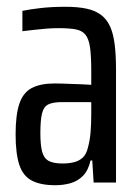

<svg xmlns="http://www.w3.org/2000/svg" viewBox="-20 -538 409 566"><path d="M143 8Q100 8 74 -5.5Q48 -19 37 -52Q26 -85 26 -142Q26 -199 37 -232Q48 -265 73.5 -278.5Q99 -292 142 -292Q153 -292 166 -291.5Q179 -291 193 -290.5Q207 -290 221.5 -289.5Q236 -289 249 -288V-329Q249 -372 245.5 -397.5Q242 -423 232 -435.5Q222 -448 203 -451.5Q184 -455 152 -455Q134 -455 116 -453.5Q98 -452 80.5 -450Q63 -448 46 -446V-506Q70 -511 102 -514.5Q134 -518 173 -518Q209 -518 235 -512.5Q261 -507 278 -494Q295 -481 304.5 -460Q314 -439 318 -407.5Q322 -376 322 -333V0H256L252 -65H247Q240 -35 224.5 -19.5Q209 -4 188 2Q167 8 143 8ZM165 -56Q182 -56 197 -59.5Q212 -63 223 -72.5Q234 -82 239 -102Q245 -124 247 -148Q249 -172 249 -202V-237H163Q137 -237 123 -230.5Q109 -224 104 -204Q99 -184 99 -146Q99 -111 104 -91.5Q109 -72 123 -64Q137 -56 165 -56Z"/></svg>

Font: Saira ExtraCondensed Medium
Style: Regular
Weight: 500
Width: 2
Designer: Hector Gatti with collaboration of the Omnibus-Type team
Foundry: Omnibus-Type
Version: Version 1.101